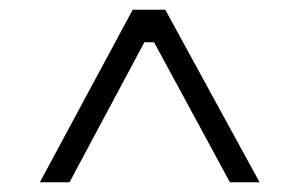

<svg xmlns="http://www.w3.org/2000/svg" viewBox="-20 -721 586 395"><path d="M62 -346H123L277 -634H297L453 -346H514L320 -701H253Z"/></svg>

Font: Fixel Display 20240404 Light
Style: Italic
Weight: 300
Italic angle: -10°
Designer: AlfaBravo + MacPaw
Foundry: Kyrylo Tkachov, Marchela Mozhyna, Serhii Makarenko, Maria Weinstein, Zakhar Kryvoshyya
Version: Version 1.211;Glyphs 3.2 (3225)